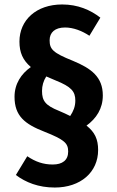

<svg xmlns="http://www.w3.org/2000/svg" viewBox="-20 -754 525 859"><path d="M367 -192C411 -224 440 -268 440 -327C440 -410 388 -448 306 -482C216 -518 202 -534 202 -574C202 -609 226 -631 271 -631C308 -631 347 -616 380 -594L429 -675C384 -710 328 -734 258 -734C142 -734 67 -664 67 -568C67 -519 82 -485 118 -454C75 -424 45 -379 45 -321C45 -235 91 -199 178 -165C269 -129 285 -113 285 -76C285 -37 259 -18 216 -18C174 -18 139 -30 102 -55L51 29C95 62 152 85 225 85C340 85 419 17 419 -83C419 -131 404 -163 367 -192ZM244 -258C184 -282 168 -302 168 -347C168 -370 174 -392 187 -412C200 -406 214 -400 229 -394C299 -366 317 -345 317 -304C317 -277 308 -256 294 -235C279 -243 262 -250 244 -258Z"/></svg>

Font: Glow Sans TC Compressed
Style: Bold
Weight: 700
Width: 2
Designer: Ryoko NISHIZUKA (kana, bopomofo & ideographs); Paul D. Hunt (Latin, Greek & Cyrillic); Sandoll Communications, Soo-young
Version: Version 0.93